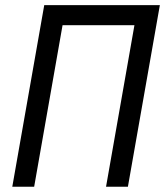

<svg xmlns="http://www.w3.org/2000/svg" viewBox="-20 -713 630 733"><path d="M384.8 0 493.2 -616.7H218.8L110.4 0H26.9L148.9 -693.4H590.3L468.3 0Z"/></svg>

Font: Cascadia Mono PL SemiLight
Style: Italic
Weight: 350
Italic angle: -10°
Monospace: yes
Designer: Aaron Bell
Foundry: Saja Typeworks
Version: Version 2404.023; ttfautohint (v1.8.4)